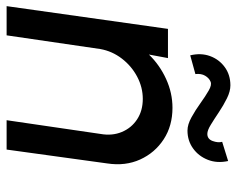

<svg xmlns="http://www.w3.org/2000/svg" viewBox="-100 -644 734 595"><g transform="rotate(90 267.5 -347.0)"><path d="M477 -312 434 0H343L385.5 -290.5Q392 -327 379.5 -357Q367 -387 340.2 -404.5Q313.5 -422 277 -422Q241 -422 208 -404.5Q175 -387 152 -357Q129 -327 122.5 -290.5L80 0H-10.5L60 -500H150.5L139.5 -441Q172 -474.5 215.2 -494.2Q258.5 -514 304.5 -514Q360.5 -514 402.2 -486.8Q444 -459.5 464.8 -413.8Q485.5 -368 477 -312ZM375 -560.5Q356.5 -560.5 334.2 -572.8Q312 -585 290.5 -600.5Q269 -616 251.2 -626.2Q233.5 -636.5 223.5 -632Q212.5 -627.5 205.2 -615.2Q198 -603 200 -585L142 -569Q134 -602 144.2 -630.2Q154.5 -658.5 178.5 -676Q202.5 -693.5 235 -693.5Q253.5 -693.5 275.2 -682.8Q297 -672 318.2 -657.8Q339.5 -643.5 357 -632.8Q374.5 -622 385.5 -622Q401.5 -622 407.5 -638.5Q413.5 -655 410 -668L469.5 -686.5Q477 -652.5 465.8 -623.8Q454.5 -595 430.5 -577.8Q406.5 -560.5 375 -560.5Z"/></g></svg>

Font: Urbanist Medium
Style: Italic
Weight: 500
Italic angle: -8°
Designer: Corey Hu
Foundry: Corey Hu
Version: Version 1.330; ttfautohint (v1.8.4.7-5d5b)